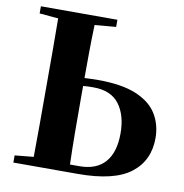

<svg xmlns="http://www.w3.org/2000/svg" viewBox="-83 -825 867 904"><g transform="rotate(10 351.0 -373.5)"><path d="M304.2 -37.1H349.1Q430.2 -37.1 471.7 -84.5Q513.2 -131.8 513.2 -222.2Q513.2 -309.6 473.6 -361.8Q434.1 -414.1 350.1 -414.1Q337.4 -414.1 325.2 -413.8Q313 -413.6 300.8 -412.1V-351.1Q300.8 -271.5 301.3 -192.4Q301.8 -113.3 304.2 -37.1ZM405.8 -712.9 304.2 -704.1Q301.8 -634.8 301.3 -569.1Q300.8 -503.4 300.8 -450.2Q315.9 -450.7 331.8 -451.4Q347.7 -452.1 365.2 -452.1Q480 -452.1 548.8 -423.1Q617.7 -394 648.4 -343.8Q679.2 -293.5 679.2 -229Q679.2 -121.6 600.3 -60.8Q521.5 0 348.1 0H40V-34.2L129.9 -43Q130.9 -120.1 130.9 -197.3Q130.9 -274.4 130.9 -351.1V-395Q130.9 -473.1 130.9 -550.8Q130.9 -628.4 129.9 -705.1L40 -712.9V-747.1H405.8Z"/></g></svg>

Font: Source Han Serif JP Heavy
Style: Regular
Weight: 900
Designer: Ryoko NISHIZUKA  (kana & ideographs); Frank Grießhammer (Latin, Greek & Cyrillic); Wenlong ZHANG  (bopomofo); Sandoll Co
Foundry: Adobe Systems Incorporated
Version: Version 1.001;PS 1.001;hotconv 16.6.54;makeotf.lib2.5.65590